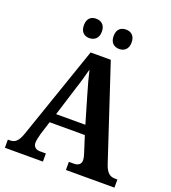

<svg xmlns="http://www.w3.org/2000/svg" viewBox="-161 -1034 1026 1153"><g transform="rotate(20 352.0 -458.0)"><path d="M446 -792C475 -792 503 -809 503 -854C503 -900 475 -916 446 -916C415 -916 388 -900 388 -854C388 -809 415 -792 446 -792ZM254 -792C284 -792 313 -809 313 -854C313 -900 284 -916 254 -916C225 -916 198 -900 198 -854C198 -809 225 -792 254 -792ZM4 0H247V-52H209C183 -52 166 -66 166 -91C166 -108 173 -134 177 -150L204 -236H429L461 -136C465 -124 471 -105 471 -89C471 -63 450 -52 429 -52H394V0H704V-52H689C657 -52 635 -67 618 -118L421 -714H292L89 -125C69 -65 48 -52 15 -52H4ZM224 -295 280 -475C295 -519 310 -573 321 -615C331 -570 346 -516 360 -469L411 -295Z"/></g></svg>

Font: Noto Serif Tamil SemiCondensed
Style: Bold
Weight: 700
Width: 4
Designer: Indian Type Foundry, Tom Grace, and the Monotype Design Team
Foundry: Monotype Imaging Inc.
Version: Version 2.004